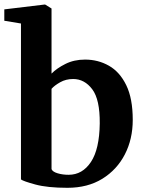

<svg xmlns="http://www.w3.org/2000/svg" viewBox="-20 -840 655 870"><path d="M-0.5 -746V-797.5L182.5 -819.5H184.5L213.5 -801.5V-506.5Q237 -530.5 276.2 -550.2Q315.5 -570 365.5 -570Q424.5 -570 473.5 -542.2Q522.5 -514.5 552 -454.2Q581.5 -394 581.5 -296.5Q581.5 -210 545.8 -140.5Q510 -71 443.8 -30Q377.5 11 285.5 11Q195 11 140 -4Q85 -19 75 -27V-733.5ZM311.5 -482Q278.5 -482 252.5 -467.2Q226.5 -452.5 213.5 -437.5V-73.5Q218.5 -61.5 241 -54.8Q263.5 -48 291 -48Q353.5 -48 392 -106Q430.5 -164 432 -280.5Q433 -389 398 -435.5Q363 -482 311.5 -482Z"/></svg>

Font: Merriweather
Style: Bold
Weight: 700
Designer: Eben Sorkin
Foundry: Eben Sorkin
Version: Version 2.100; ttfautohint (v1.7.19-72a1) -l 8 -r 50 -G 200 